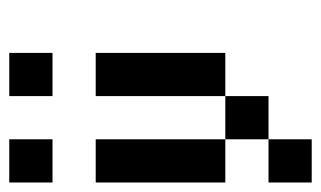

<svg xmlns="http://www.w3.org/2000/svg" viewBox="-156 -429 676 404"><g transform="rotate(-90 182.0 -227.0)"><path d="M0 -363.6H90.9V-272.7H0ZM0 -272.7H90.9V-181.8H0ZM0 -181.8H90.9V-90.9H0ZM181.8 -363.6H272.7V-272.7H181.8ZM181.8 -272.7H272.7V-181.8H181.8ZM181.8 -181.8H272.7V-90.9H181.8ZM90.9 -90.9H181.8V0H90.9ZM0 0H90.9V90.9H0ZM0 -545.5H90.9V-454.5H0ZM181.8 -545.5H272.7V-454.5H181.8Z"/></g></svg>

Font: Micro 5
Style: Regular
Weight: 400
Designer: Sarah Cadigan-Fried
Version: Version 1.000; ttfautohint (v1.8.4.7-5d5b)